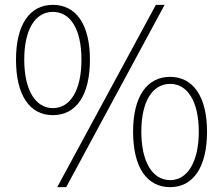

<svg xmlns="http://www.w3.org/2000/svg" viewBox="-20 -759 920 792"><path d="M198 -284C294 -284 351 -365 351 -513C351 -658 294 -739 198 -739C103 -739 46 -658 46 -513C46 -365 103 -284 198 -284ZM198 -313C126 -313 80 -388 80 -513C80 -638 126 -710 198 -710C271 -710 316 -638 316 -513C316 -388 271 -313 198 -313ZM216 13H253L659 -739H623ZM682 13C776 13 834 -68 834 -216C834 -361 776 -442 682 -442C586 -442 529 -361 529 -216C529 -68 586 13 682 13ZM682 -16C609 -16 563 -91 563 -216C563 -341 609 -413 682 -413C753 -413 800 -341 800 -216C800 -91 753 -16 682 -16Z"/></svg>

Font: Harano Aji Gothic ExtraLight
Style: Regular
Weight: 250
Foundry: Masamichi Hosoda
Version: HaranoAjiGothic-ExtraLight version 20230610;ttx 4.39.4